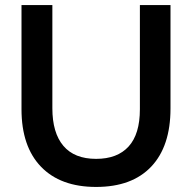

<svg xmlns="http://www.w3.org/2000/svg" viewBox="-20 -724 760 759"><path d="M360 15Q502 15 578 -65.5Q654 -146 654 -295V-704H533V-292Q533 -194 488.5 -145Q444 -96 360 -96Q274 -96 230.5 -147.5Q187 -199 187 -296V-704H65V-292Q65 -145 142 -65Q219 15 360 15Z"/></svg>

Font: Geom Medium
Style: Bold
Weight: 500
Version: Version 1.102